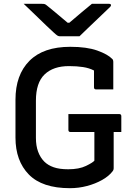

<svg xmlns="http://www.w3.org/2000/svg" viewBox="-20 -965 690 1005"><path d="M338 -368H604Q615 -368 615 -357V-274H575V-85Q575 -75 569 -68Q550 -43 514.5 -23Q479 -3 435.5 8.5Q392 20 346 20Q201 20 131 -51.5Q61 -123 61 -245V-443Q61 -573 134 -646.5Q207 -720 348 -720Q434 -720 489 -700.5Q544 -681 568 -656Q573 -651 573 -642V-497H483Q472 -497 472 -508V-596Q447 -609 414.5 -614Q382 -619 341 -619Q259 -619 213.5 -575.5Q168 -532 168 -438V-243Q168 -202 179.5 -171Q191 -140 212 -119Q231 -100 261 -89.5Q291 -79 337 -79Q394 -79 430 -96.5Q466 -114 474 -124V-274H349Q338 -274 338 -285ZM396 -775H294Q287 -775 281 -778.5Q275 -782 261 -795Q250 -805 223 -830.5Q196 -856 164 -887.5Q132 -919 104 -945H198Q209 -945 214 -943.5Q219 -942 227 -935Q241 -924 268 -901.5Q295 -879 334 -846H343Q380 -878 409 -902Q438 -926 461 -945H550Q561 -945 561 -938Q561 -934 557.5 -930Q554 -926 539 -912Q522 -896 495 -870Q468 -844 440.5 -818Q413 -792 396 -775Z"/></svg>

Font: Recursive Sn Lnr St Med
Style: Regular
Weight: 500
Version: Version 1.085;hotconv 1.1.0;makeotfexe 2.6.0; ttfautohint (v